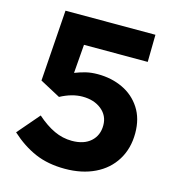

<svg xmlns="http://www.w3.org/2000/svg" viewBox="-107 -793 824 899"><g transform="rotate(15 305.5 -344.0)"><path d="M282 -334Q338 -334 374 -305Q410 -276 410 -229Q410 -180 377 -150.5Q344 -121 286 -121Q241 -121 199.5 -140.5Q158 -160 115 -198L24 -92Q81 -40 143.5 -13Q206 14 288 14Q370 14 432.5 -16Q495 -46 529.5 -102Q564 -158 564 -232Q564 -303 531.5 -353Q499 -403 444.5 -428.5Q390 -454 324 -454Q293 -454 267.5 -448Q242 -442 214 -431L225 -570H534L536 -702H100L76 -357L175 -304Q231 -334 282 -334Z"/></g></svg>

Font: Geom
Style: Bold
Weight: 700
Version: Version 1.102